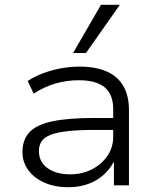

<svg xmlns="http://www.w3.org/2000/svg" viewBox="-20 -776 656 804"><path d="M266 8Q210 8 166.5 -11Q123 -30 98.5 -63.5Q74 -97 74 -139Q74 -191 103.5 -222.5Q133 -254 199.5 -268Q266 -282 376 -282H468V-232H379Q310 -232 264.5 -227Q219 -222 192 -211.5Q165 -201 154 -184Q143 -167 143 -143Q143 -98 179 -72Q215 -46 274 -46Q324 -46 365 -67Q406 -88 430 -123.5Q454 -159 454 -203V-319Q454 -381 418 -410.5Q382 -440 311 -440Q260 -440 213 -426.5Q166 -413 121 -384L96 -437Q125 -456 161 -469.5Q197 -483 236 -490Q275 -497 313 -497Q379 -497 425 -477.5Q471 -458 495.5 -417.5Q520 -377 520 -314V0H457V-114L464 -115Q450 -80 422.5 -52Q395 -24 355.5 -8Q316 8 266 8ZM286 -554 403 -756H482L340 -554Z"/></svg>

Font: Nunito Sans 10pt SemiExpanded Light
Style: Regular
Weight: 300
Width: 6
Designer: Vernon Adams
Foundry: Vernon Adams
Version: Version 3.101;gftools[0.9.27]